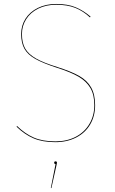

<svg xmlns="http://www.w3.org/2000/svg" viewBox="-20 -710 580 971"><path d="M438 -626 435 -622Q401 -654 361 -670Q321 -686 264 -686Q213 -686 173.5 -666.5Q134 -647 112.5 -613Q91 -579 91 -538Q91 -493 107.5 -464.5Q124 -436 161.5 -414.5Q199 -393 270 -371Q340 -349 380.5 -326Q421 -303 441 -267.5Q461 -232 461 -178Q461 -123 436 -80.5Q411 -38 365 -14.5Q319 9 260 9Q195 9 149.5 -10.5Q104 -30 64 -69L66 -73Q106 -34 150.5 -14.5Q195 5 260 5Q318 5 362.5 -18Q407 -41 432 -83Q457 -125 457 -178Q457 -231 437 -265Q417 -299 377.5 -322Q338 -345 269 -367Q198 -390 159.5 -411.5Q121 -433 104 -462.5Q87 -492 87 -538Q87 -581 109 -615.5Q131 -650 171.5 -670Q212 -690 264 -690Q322 -690 362 -673.5Q402 -657 438 -626ZM268 113Q268 117 266 124L240 241H237L261 120Q254 119 254 113Q254 106 261 106Q268 106 268 113Z"/></svg>

Font: FiraGO Four
Style: Regular
Weight: 100
Designer: bBox Type
Foundry: bBox Type GmbH
Version: Version 1.001